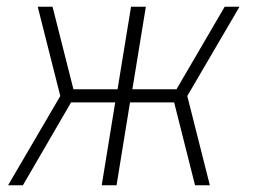

<svg xmlns="http://www.w3.org/2000/svg" viewBox="-20 -550 760 570"><path d="M4 0H48L191 -246H322L282 0H326L366 -246H497L559 0H603L536 -265L691 -530H647L504 -285H373L413 -530H369L329 -285H198L136 -530H92L159 -265Z"/></svg>

Font: Iosevka Sparkle XLtObl
Style: Regular
Weight: 200
Italic angle: -9°
Designer: Belleve Invis
Foundry: Belleve Invis
Version: Version 4.5.0; ttfautohint (v1.8.3)